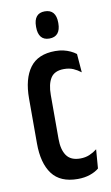

<svg xmlns="http://www.w3.org/2000/svg" viewBox="-80 -710 437 758"><g transform="rotate(-10 139.0 -331.0)"><path d="M169.5 7Q99.5 7 67 -36.5Q34.5 -80 34.5 -159.5V-339Q34.5 -418.5 66.8 -462.2Q99 -506 168.5 -506Q186.5 -506 201.5 -502.5Q216.5 -499 229.2 -493Q242 -487 251.5 -479.5L257.5 -405Q243.5 -416 227.5 -423Q211.5 -430 190 -430Q152.5 -430 137 -406Q121.5 -382 121.5 -338V-161.5Q121.5 -119 138.2 -95Q155 -71 193 -71Q213.5 -71 230 -78Q246.5 -85 260.5 -96L254.5 -20Q240.5 -8 218.5 -0.5Q196.5 7 169.5 7ZM155 -558.5Q133 -558.5 122 -572.2Q111 -586 111 -611.5V-615Q111 -640.5 122 -654Q133 -667.5 155 -667.5Q177.5 -667.5 188.8 -654Q200 -640.5 200 -615V-611.5Q200 -586 188.8 -572.2Q177.5 -558.5 155 -558.5Z"/></g></svg>

Font: Anek Latin Condensed Medium
Style: Regular
Weight: 500
Width: 3
Designer: Yesha Goshar
Foundry: Ek Type
Version: Version 1.003